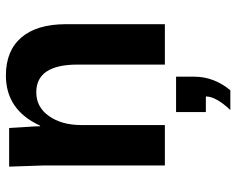

<svg xmlns="http://www.w3.org/2000/svg" viewBox="-95 -484 801 651"><g transform="rotate(-90 305.5 -158.5)"><path d="M549 0H412V-296Q412 -436 318 -436Q268 -436 237.5 -393Q207 -350 207 -283V0H70V-410Q70 -416 66 -528H197Q198 -519 200 -478Q203 -437 203 -423H205Q258 -539 375 -539Q459 -539 504 -486.5Q549 -434 549 -335ZM371 38V100Q371 166 325 222H258Q304 173 304 139H251V38Z"/></g></svg>

Font: Libra Sans
Style: Bold
Weight: 700
Foundry: Context Ltd
Version: Version 1.000